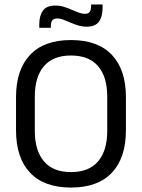

<svg xmlns="http://www.w3.org/2000/svg" viewBox="-20 -831 638 863"><path d="M299 12Q178 12 115 -54.8Q52 -121.5 52 -246V-393.5Q52 -517.5 115 -584.2Q178 -651 299 -651Q420 -651 483 -584.2Q546 -517.5 546 -393.5V-246Q546 -121.5 483 -54.8Q420 12 299 12ZM299 -57.5Q380 -57.5 421 -105.8Q462 -154 462 -242.5V-397Q462 -485.5 421 -533.5Q380 -581.5 299 -581.5Q218.5 -581.5 177.5 -533.5Q136.5 -485.5 136.5 -397V-242.5Q136.5 -154 177.5 -105.8Q218.5 -57.5 299 -57.5ZM369.5 -711Q350 -711 332 -716.5Q314 -722 297.2 -729.2Q280.5 -736.5 265.5 -742.2Q250.5 -748 236.5 -748Q221 -748 214.8 -739Q208.5 -730 208.5 -712.5V-706H156.5V-721Q156.5 -760 172.8 -783Q189 -806 229 -806Q248.5 -806 266.8 -800.5Q285 -795 301.5 -787.5Q318 -780 333.2 -774.5Q348.5 -769 362 -769Q377.5 -769 383.5 -778Q389.5 -787 389.5 -804.5V-811H441V-795.5Q441 -756.5 424.8 -733.8Q408.5 -711 369.5 -711Z"/></svg>

Font: Anek Bangla Medium
Style: Regular
Weight: 400
Version: Version 1.003